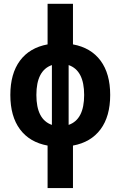

<svg xmlns="http://www.w3.org/2000/svg" viewBox="-20 -752 626 997"><path d="M227.1 224.6V3.9Q133.8 -13.2 83.7 -80.6Q33.7 -147.9 33.7 -258.8Q33.7 -369.6 83.7 -437Q133.8 -504.4 227.1 -521.5V-732.4H358.9V-521.5Q452.1 -504.4 502.2 -437Q552.2 -369.6 552.2 -258.8Q552.2 -147.9 502.2 -80.6Q452.1 -13.2 358.9 3.9V224.6ZM249.5 -103.5V-414.1Q168.9 -386.2 168.9 -258.8Q168.9 -131.3 249.5 -103.5ZM336.4 -414.1V-103.5Q417 -131.3 417 -258.8Q417 -386.2 336.4 -414.1Z"/></svg>

Font: Cascadia Mono PL
Style: Bold
Weight: 700
Monospace: yes
Designer: Aaron Bell
Foundry: Saja Typeworks
Version: Version 2404.023; ttfautohint (v1.8.4)